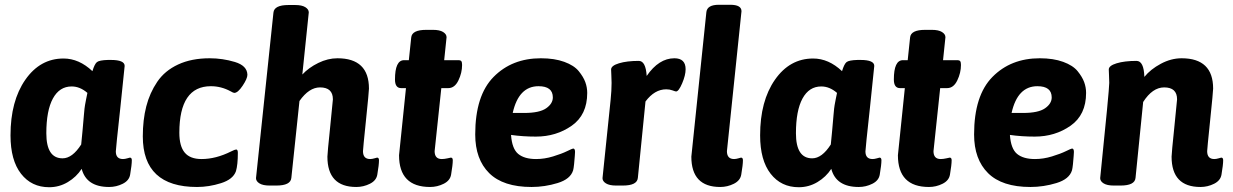

<svg xmlns="http://www.w3.org/2000/svg" viewBox="-20 -775 5162 804"><path d="M524 -115Q532 -115 532 -104Q532 -85 525 -44Q521 -19 494 -5.5Q467 8 437 8Q342 8 322 -68Q300 -34 264 -12.5Q228 9 186 9Q112 9 68 -47.5Q24 -104 24 -208Q24 -352 86 -441Q148 -530 246 -530Q311 -530 367 -477Q376 -507 386 -515Q396 -523 432 -524H444Q502 -524 502 -499L484 -325Q465 -151 465 -141Q465 -109 495 -109Q503 -109 513 -112Q523 -115 524 -115ZM336 -335Q337 -342 340.5 -359Q344 -376 346 -386Q315 -413 280 -413Q229 -413 201.5 -362.5Q174 -312 174 -217Q174 -112 242 -112Q283 -112 320 -170Q322 -188 325.5 -226.5Q329 -265 331.5 -295Q334 -325 336 -335Z M858 -531Q912 -531 963.5 -515.5Q1015 -500 1016 -462Q1016 -446 996 -416Q976 -386 961 -386Q957 -386 945 -393Q906 -414 863 -414Q731 -414 731 -219Q731 -163 753.5 -136Q776 -109 824 -109Q884 -109 948 -141Q964 -149 969 -149Q976 -149 976 -135Q976 -85 968 -58Q956 -24 905.5 -8Q855 8 805 8Q578 8 578 -204Q578 -273 592.5 -329.5Q607 -386 638.5 -432.5Q670 -479 726 -505Q782 -531 858 -531Z M1216 -754Q1244 -754 1258.5 -745Q1273 -736 1273 -723L1246 -463Q1273 -492 1313 -511.5Q1353 -531 1393 -531Q1525 -531 1525 -404Q1525 -392 1512.5 -271Q1500 -150 1500 -142Q1500 -109 1530 -109Q1538 -109 1548 -112Q1558 -115 1559 -115Q1567 -115 1567 -104Q1567 -85 1560 -44Q1556 -19 1529 -5.5Q1502 8 1472 8Q1351 8 1351 -119Q1351 -132 1362.5 -242.5Q1374 -353 1374 -359Q1374 -409 1320 -409Q1274 -409 1234 -352L1200 -30Q1197 2 1137 2H1109Q1081 2 1066.5 -7Q1052 -16 1052 -29L1125 -722Q1128 -754 1188 -754Z M1793 -650Q1821 -650 1835.5 -641Q1850 -632 1850 -619L1840 -523H1899Q1909 -523 1912 -518.5Q1915 -514 1915 -503Q1915 -470 1899.5 -438Q1884 -406 1857 -406H1828Q1800 -145 1800 -142Q1800 -109 1830 -109Q1841 -109 1854 -112Q1867 -115 1868 -115Q1876 -115 1876 -104Q1876 -85 1869 -44Q1865 -19 1838 -5.5Q1811 8 1781 8Q1651 8 1651 -125L1680 -406H1660Q1634 -406 1634 -442Q1634 -523 1672 -523H1692L1702 -618Q1705 -650 1765 -650Z M2439 -386Q2439 -294 2374 -248.5Q2309 -203 2224 -203Q2169 -203 2120 -210Q2124 -152 2150 -130.5Q2176 -109 2225 -109Q2260 -109 2296 -120Q2332 -131 2354.5 -142Q2377 -153 2380 -153Q2388 -153 2388 -139Q2388 -138 2387 -122Q2386 -106 2384 -87.5Q2382 -69 2380 -62Q2369 -25 2315 -8.5Q2261 8 2206 8Q2087 8 2028.5 -50Q1970 -108 1970 -212Q1970 -375 2047 -453Q2124 -531 2245 -531Q2302 -531 2343 -516Q2384 -501 2403.5 -477Q2423 -453 2431 -431Q2439 -409 2439 -386ZM2127 -302H2175Q2239 -302 2267 -321.5Q2295 -341 2295 -367Q2295 -414 2235 -414Q2152 -414 2127 -302Z M2804 -531Q2851 -531 2851 -485Q2851 -460 2836.5 -426Q2822 -392 2811 -392Q2808 -392 2796 -396.5Q2784 -401 2770 -401Q2721 -401 2683 -350L2651 -30Q2648 2 2588 2H2560Q2532 2 2517.5 -7Q2503 -16 2503 -29L2537 -357Q2541 -396 2541 -428Q2541 -441 2540 -459.5Q2539 -478 2539 -484Q2539 -500 2572 -510Q2605 -520 2655 -520Q2684 -520 2688 -457Q2739 -531 2804 -531Z M3038 -755Q3085 -755 3085 -728Q3024 -146 3024 -142Q3024 -109 3054 -109Q3062 -109 3072 -112Q3082 -115 3083 -115Q3091 -115 3091 -104Q3091 -85 3084 -44Q3080 -19 3053 -5.5Q3026 8 2996 8Q2875 8 2875 -119L2938 -725Q2942 -755 2990 -755Z M3663 -115Q3671 -115 3671 -104Q3671 -85 3664 -44Q3660 -19 3633 -5.5Q3606 8 3576 8Q3481 8 3461 -68Q3439 -34 3403 -12.5Q3367 9 3325 9Q3251 9 3207 -47.5Q3163 -104 3163 -208Q3163 -352 3225 -441Q3287 -530 3385 -530Q3450 -530 3506 -477Q3515 -507 3525 -515Q3535 -523 3571 -524H3583Q3641 -524 3641 -499L3623 -325Q3604 -151 3604 -141Q3604 -109 3634 -109Q3642 -109 3652 -112Q3662 -115 3663 -115ZM3475 -335Q3476 -342 3479.5 -359Q3483 -376 3485 -386Q3454 -413 3419 -413Q3368 -413 3340.5 -362.5Q3313 -312 3313 -217Q3313 -112 3381 -112Q3422 -112 3459 -170Q3461 -188 3464.5 -226.5Q3468 -265 3470.5 -295Q3473 -325 3475 -335Z M3882 -650Q3910 -650 3924.5 -641Q3939 -632 3939 -619L3929 -523H3988Q3998 -523 4001 -518.5Q4004 -514 4004 -503Q4004 -470 3988.5 -438Q3973 -406 3946 -406H3917Q3889 -145 3889 -142Q3889 -109 3919 -109Q3930 -109 3943 -112Q3956 -115 3957 -115Q3965 -115 3965 -104Q3965 -85 3958 -44Q3954 -19 3927 -5.5Q3900 8 3870 8Q3740 8 3740 -125L3769 -406H3749Q3723 -406 3723 -442Q3723 -523 3761 -523H3781L3791 -618Q3794 -650 3854 -650Z M4528 -386Q4528 -294 4463 -248.5Q4398 -203 4313 -203Q4258 -203 4209 -210Q4213 -152 4239 -130.5Q4265 -109 4314 -109Q4349 -109 4385 -120Q4421 -131 4443.5 -142Q4466 -153 4469 -153Q4477 -153 4477 -139Q4477 -138 4476 -122Q4475 -106 4473 -87.5Q4471 -69 4469 -62Q4458 -25 4404 -8.5Q4350 8 4295 8Q4176 8 4117.5 -50Q4059 -108 4059 -212Q4059 -375 4136 -453Q4213 -531 4334 -531Q4391 -531 4432 -516Q4473 -501 4492.5 -477Q4512 -453 4520 -431Q4528 -409 4528 -386ZM4216 -302H4264Q4328 -302 4356 -321.5Q4384 -341 4384 -367Q4384 -414 4324 -414Q4241 -414 4216 -302Z M5094 -115Q5102 -115 5102 -104Q5102 -85 5095 -44Q5091 -19 5064 -5.5Q5037 8 5007 8Q4886 8 4886 -119Q4886 -132 4897.5 -242.5Q4909 -353 4909 -359Q4909 -409 4855 -409Q4806 -409 4767 -348L4735 -30Q4732 2 4672 2H4644Q4616 2 4601.5 -7Q4587 -16 4587 -29Q4625 -400 4625 -428Q4625 -441 4624 -459.5Q4623 -478 4623 -484Q4623 -500 4656 -510Q4689 -520 4739 -520Q4770 -520 4772 -453Q4798 -485 4841 -508Q4884 -531 4928 -531Q5060 -531 5060 -404Q5060 -392 5047.5 -271Q5035 -150 5035 -142Q5035 -109 5065 -109Q5073 -109 5083 -112Q5093 -115 5094 -115Z"/></svg>

Font: Asap
Style: Bold Italic
Weight: 700
Italic angle: -6°
Designer: Pablo Cosgaya
Foundry: Pablo Cosgaya
Version: Version 1.007;PS 001.007;hotconv 1.0.70;makeotf.lib2.5.58329